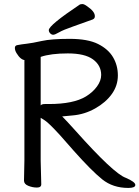

<svg xmlns="http://www.w3.org/2000/svg" viewBox="-20 -906 686 945"><path d="M436 -810.1Q387.2 -792 339.1 -775.4Q291 -758.8 270.5 -746.8Q250 -734.9 241.9 -734.9Q233.9 -734.9 227.1 -741.9Q220.2 -749 220.2 -757.8Q220.2 -781.7 373 -883.8Q377 -885.7 385.5 -886Q394 -886.2 409.2 -875Q447.3 -849.1 446.8 -826.2Q447.3 -814.9 436 -810.1ZM98.1 -17.1 100.1 -116.2V-609.9H105Q82 -609.9 61 -645Q53.2 -658.2 53.2 -670.2Q53.2 -682.1 65.9 -684.1Q85.9 -688 112.1 -690.9Q138.2 -693.8 185.5 -704.3Q232.9 -714.8 322.5 -714.8Q412.1 -714.8 462.6 -689.5Q513.2 -664.1 536.6 -624Q560.1 -584 560.1 -534.4Q560.1 -484.9 530.5 -443.4Q501 -401.9 448.5 -372.3Q396 -342.8 337.9 -337.9L286.1 -333Q307.1 -312 350.1 -264.2Q540 -51.3 599.1 -30.8Q646 -10.7 646 4.2Q646 19 611.8 19Q535.6 19 482.9 -23.4Q430.2 -65.9 342.8 -164.1L274.9 -241.2Q220.7 -300.3 200.9 -313.2Q181.2 -326.2 180.2 -326.2V-115.2L183.1 1Q183.1 17.1 161.6 17.1Q140.1 17.1 119.1 8.5Q98.1 0 98.1 -17.1ZM180.2 -387.2Q185.1 -394 201.2 -394H221.2Q341.3 -394 402.8 -431.2Q437 -452.1 457.5 -480.5Q478 -508.8 478 -537.1Q478 -584 438 -613.5Q397.9 -643.1 314 -643.1Q230 -643.1 180.2 -626Z"/></svg>

Font: LXGW WenKai Screen R
Style: Regular
Weight: 400
Designer: Fontworks Inc.
Version: Version 1.235;May 31, 2022